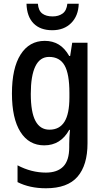

<svg xmlns="http://www.w3.org/2000/svg" viewBox="-20 -769 557 1029"><path d="M220 -550Q262 -550 294.5 -530.5Q327 -511 351 -469H356L367 -540H449V-1Q449 116 395.5 178Q342 240 226 240Q139 240 74 207V117Q148 156 226 156Q287 156 319 123.5Q351 91 351 20V4Q351 -11 352 -33Q353 -55 355 -73H351Q305 10 217 10Q135 10 89.5 -62Q44 -134 44 -268Q44 -404 90.5 -477Q137 -550 220 -550ZM243 -464Q194 -464 169.5 -413.5Q145 -363 145 -266Q145 -168 170 -121Q195 -74 245 -74Q299 -74 325.5 -116.5Q352 -159 352 -247V-271Q352 -373 326 -418.5Q300 -464 243 -464ZM402 -749Q400 -684 361.5 -645.5Q323 -607 260 -607Q196 -607 160 -643.5Q124 -680 122 -749H183Q186 -712 206.5 -696.5Q227 -681 262 -681Q294 -681 315.5 -696.5Q337 -712 341 -749Z"/></svg>

Font: Noto Sans Arabic UI Cn Md
Style: Regular
Weight: 500
Width: 3
Designer: Monotype Design Team, Nadine Chahine and Nizar Qandah
Foundry: Monotype Imaging Inc.
Version: Version 2.010; ttfautohint (v1.8.4.7-5d5b)